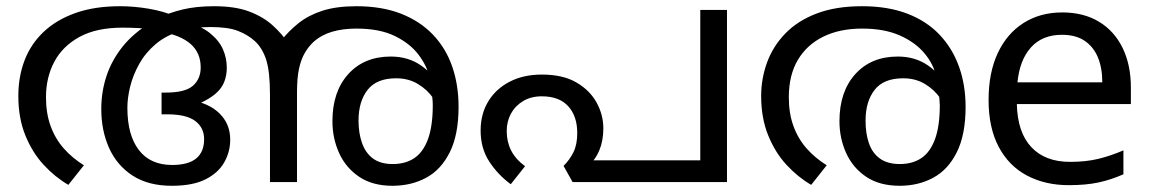

<svg xmlns="http://www.w3.org/2000/svg" viewBox="-20 -586 3711 618"><path d="M367 -566Q411 -566 458.5 -558Q506 -550 546 -533Q551 -531 558 -525.5Q565 -520 570 -518Q625 -504 655 -480Q685 -456 697.5 -427.5Q710 -399 710 -368Q710 -344 702 -323Q694 -302 674.5 -285Q655 -268 622 -253L626 -256Q670 -242 695.5 -211Q721 -180 721 -136Q721 -97 701.5 -63Q682 -29 641 -8.5Q600 12 533 12Q457 12 406.5 -21Q356 -54 331 -110Q306 -166 306 -235Q306 -291 323 -342Q340 -393 375.5 -437Q411 -481 468 -515Q473 -518 478 -521Q483 -524 488 -527Q524 -545 568 -555.5Q612 -566 669 -566Q737 -566 782 -549Q827 -532 857.5 -504.5Q888 -477 910 -444L936 -247V0H849V-281Q849 -355 837 -393Q825 -431 800 -454Q778 -474 746 -486.5Q714 -499 657 -499Q630 -499 605.5 -495.5Q581 -492 561 -486Q514 -472 481 -444Q448 -416 428 -380Q408 -344 399 -307.5Q390 -271 390 -239Q390 -151 427 -103Q464 -55 534 -55Q586 -55 611.5 -76Q637 -97 637 -138Q637 -175 608.5 -196.5Q580 -218 519 -218H500V-288H514Q576 -288 601 -310Q626 -332 626 -369Q626 -416 593.5 -444.5Q561 -473 497 -484Q458 -494 428 -495.5Q398 -497 374 -497Q291 -497 236.5 -467.5Q182 -438 155 -387.5Q128 -337 128 -273Q128 -221 143 -180Q158 -139 185.5 -108Q213 -77 250 -54L200 9Q157 -16 120.5 -55.5Q84 -95 61.5 -150.5Q39 -206 39 -277Q39 -339 59 -391.5Q79 -444 120 -483Q161 -522 222.5 -544Q284 -566 367 -566ZM1243 12Q1179 12 1136 -17Q1093 -46 1071.5 -93.5Q1050 -141 1050 -196Q1050 -291 1101 -347.5Q1152 -404 1238 -404Q1294 -404 1335.5 -375Q1377 -346 1401 -301Q1425 -256 1427 -206L1402 -209Q1395 -240 1375.5 -268.5Q1356 -297 1325.5 -315.5Q1295 -334 1255 -334Q1192 -334 1163 -296.5Q1134 -259 1134 -198Q1134 -157 1145.5 -125Q1157 -93 1181 -75.5Q1205 -58 1244 -58Q1285 -58 1313.5 -77Q1342 -96 1357.5 -138Q1373 -180 1373 -248Q1373 -259 1371.5 -271.5Q1370 -284 1368 -298Q1367 -306 1366 -316Q1365 -326 1363 -335Q1355 -373 1327.5 -409.5Q1300 -446 1251 -470Q1202 -494 1127 -494Q1084 -494 1049.5 -484Q1015 -474 989 -451Q973 -436 961 -415.5Q949 -395 942.5 -365Q936 -335 936 -289V-204L884 -454Q909 -486 941 -511.5Q973 -537 1018 -551.5Q1063 -566 1127 -566Q1209 -566 1270.5 -542Q1332 -518 1373.5 -474.5Q1415 -431 1435.5 -372Q1456 -313 1456 -242Q1456 -153 1428 -96.5Q1400 -40 1352 -14Q1304 12 1243 12Z M1724 -346Q1792 -346 1835.5 -320.5Q1879 -295 1900.5 -255.5Q1922 -216 1922 -173Q1922 -133 1909 -102Q1896 -71 1877 -57L1852 -70H2234V-554H2320V0H1823L1794 -52Q1814 -72 1826 -96.5Q1838 -121 1838 -158Q1838 -212 1809 -244Q1780 -276 1724 -276Q1689 -276 1663.5 -260.5Q1638 -245 1624.5 -220Q1611 -195 1611 -164Q1611 -130 1625 -102Q1639 -74 1670 -51L1624 7Q1582 -24 1554.5 -66.5Q1527 -109 1527 -166Q1527 -219 1551.5 -259.5Q1576 -300 1620.5 -323Q1665 -346 1724 -346Z M2755 -566Q2838 -566 2900.5 -542Q2963 -518 3004.5 -474Q3046 -430 3067 -371Q3088 -312 3088 -242Q3088 -153 3060 -96.5Q3032 -40 2984 -14Q2936 12 2876 12Q2811 12 2768 -17Q2725 -46 2703.5 -93.5Q2682 -141 2682 -196Q2682 -291 2733 -347.5Q2784 -404 2870 -404Q2926 -404 2967.5 -375Q3009 -346 3033 -301Q3057 -256 3059 -206L3034 -209Q3027 -240 3007.5 -268.5Q2988 -297 2957.5 -315.5Q2927 -334 2887 -334Q2824 -334 2795 -296.5Q2766 -259 2766 -198Q2766 -156 2777 -124.5Q2788 -93 2812.5 -75.5Q2837 -58 2876 -58Q2917 -58 2945.5 -77Q2974 -96 2989.5 -138Q3005 -180 3005 -248Q3005 -250 3003.5 -270Q3002 -290 2998 -310Q2997 -315 2997 -323Q2997 -331 2995 -335Q2986 -378 2956 -414Q2926 -450 2876 -472Q2826 -494 2755 -494Q2683 -494 2630 -468Q2577 -442 2548 -393Q2519 -344 2519 -273Q2519 -221 2534 -180Q2549 -139 2576.5 -108Q2604 -77 2641 -54L2591 9Q2548 -16 2511.5 -55.5Q2475 -95 2452.5 -150.5Q2430 -206 2430 -277Q2430 -333 2449 -385Q2468 -437 2507.5 -478Q2547 -519 2608.5 -542.5Q2670 -566 2755 -566Z M3399 -546Q3468 -546 3517.5 -516Q3567 -486 3593.5 -431.5Q3620 -377 3620 -304V-251H3253Q3255 -160 3299.5 -112.5Q3344 -65 3424 -65Q3475 -65 3514.5 -74.5Q3554 -84 3596 -102V-25Q3555 -7 3515 1.5Q3475 10 3420 10Q3344 10 3285.5 -21Q3227 -52 3194.5 -113.5Q3162 -175 3162 -264Q3162 -352 3191.5 -415Q3221 -478 3274.5 -512Q3328 -546 3399 -546ZM3398 -474Q3335 -474 3298.5 -433.5Q3262 -393 3255 -321H3528Q3528 -367 3514 -401Q3500 -435 3471.5 -454.5Q3443 -474 3398 -474Z"/></svg>

Font: lmalayalam05
Style: Book
Weight: 400
Designer: Jelle Bosma - Monotype Design Team
Foundry: Monotype Imaging Inc.
Version: Version 2.003